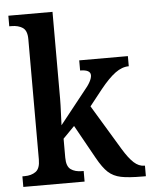

<svg xmlns="http://www.w3.org/2000/svg" viewBox="-54 -805 666 849"><g transform="rotate(-5 279.5 -380.0)"><path d="M15 -47H25Q55 -47 74.5 -61Q94 -75 94 -115V-649Q94 -687 74.5 -700Q55 -713 25 -713H15V-760H211V-375Q211 -350 209 -306.5Q207 -263 207 -257L319 -398Q356 -441 356 -466Q356 -491 310 -491V-536H526V-491Q496 -491 466 -469Q436 -447 399 -401L342 -329L462 -130Q488 -87 510 -67Q532 -47 556 -47H559V0H546Q482 0 448.5 -7Q415 -14 392.5 -34.5Q370 -55 345 -100L262 -249L211 -197V-113Q211 -74 230 -60.5Q249 -47 279 -47H287V0H15Z"/></g></svg>

Font: Noto Serif NarrowSemiBold
Style: Regular
Weight: 600
Width: 4
Designer: Monotype Design Team
Foundry: Monotype Imaging Inc.
Version: Version 1.001